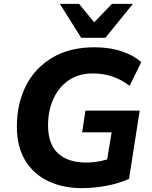

<svg xmlns="http://www.w3.org/2000/svg" viewBox="-20 -960 782 991"><path d="M402 11Q304 11 228 -25.5Q152 -62 109.5 -133Q67 -204 67 -307Q67 -424 113.5 -516.5Q160 -609 250 -662.5Q340 -716 468 -716Q548 -716 611 -694Q674 -672 709 -639L649 -517Q566 -581 460 -581Q385 -581 333.5 -545Q282 -509 255 -448.5Q228 -388 228 -314Q228 -215 280 -168Q332 -121 425 -121Q452 -121 479 -125Q506 -129 533 -137L556 -277H404L421 -389H701L646 -37Q594 -13 529 -1Q464 11 402 11ZM399 -765 289 -940H388L466 -845L558 -940H666L524 -765Z"/></svg>

Font: Nunito Sans ExtraBold
Style: Italic
Weight: 800
Italic angle: -9°
Designer: Vernon Adams
Foundry: Vernon Adams
Version: Version 3.006; ttfautohint (v1.8.3)